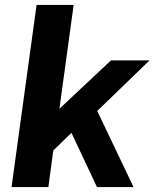

<svg xmlns="http://www.w3.org/2000/svg" viewBox="-20 -762 629 782"><path d="M524 0 376 -310 589 -516H432L222 -319L280 -742H129L27 0H177L197 -149L271 -221L375 0Z"/></svg>

Font: United Sans
Style: Bold Italic
Weight: 700
Italic angle: -8°
Designer: Pablo Impallari, Rodrigo Fuenzalida (Modified by Dan O. Williams)
Version: Version 1.000;PS 001.000;hotconv 1.0.88;makeotf.lib2.5.64775